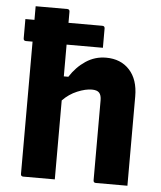

<svg xmlns="http://www.w3.org/2000/svg" viewBox="-53 -796 706 843"><g transform="rotate(5 300.0 -375.0)"><path d="M81 0Q70 0 70 -11V-594H41Q30 -594 30 -605V-690H70V-750H209Q220 -750 220 -739V-690H369Q380 -690 380 -679V-594H220V-454H240Q268 -498 308.5 -525Q349 -552 398 -552Q463 -552 501.5 -510Q540 -468 540 -394V0H401Q390 0 390 -11V-363Q390 -386 380.5 -396.5Q371 -407 348 -407Q320 -407 284 -392Q248 -377 220 -348V0Z"/></g></svg>

Font: Recursive Mn Lnr St XBd
Style: Regular
Weight: 800
Monospace: yes
Version: Version 1.079;hotconv 1.0.112;makeotfexe 2.5.65598; ttfautoh